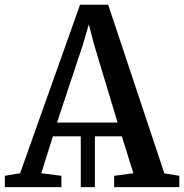

<svg xmlns="http://www.w3.org/2000/svg" viewBox="-31 -768 756 788"><path d="M-11 0V-46.5L51.5 -57L297.5 -748.5H413L643.5 -56.5L705 -46.5V0H437.5V-46.5L516.5 -57L469 -208.5H358.5V0H300.5V-208.5H186L138.5 -57L221 -46.5V0ZM203 -265H451.5L354 -589L333.5 -668L310 -587Z"/></svg>

Font: Merriweather 36pt Medium
Style: Regular
Weight: 500
Version: Version 2.100